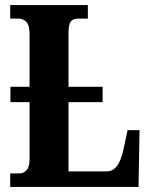

<svg xmlns="http://www.w3.org/2000/svg" viewBox="-20 -734 591 754"><path d="M20 0V-53H59Q72 -53 84 -65.5Q96 -78 96 -109V-333H21V-393H96V-602Q96 -635 83.5 -648Q71 -661 53 -661H20V-714H325V-661H289Q266 -661 257.5 -648.5Q249 -636 249 -605V-393H383V-333H249V-61H399Q423 -61 439 -81.5Q455 -102 465 -148L481 -223H528L524 0Z"/></svg>

Font: Noto Serif ExtraCondensed ExtraBold
Style: Regular
Weight: 800
Width: 2
Designer: Monotype Design Team
Foundry: Monotype Imaging Inc.
Version: Version 2.013; ttfautohint (v1.8.4.7-5d5b)